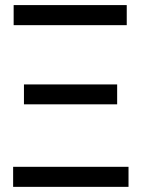

<svg xmlns="http://www.w3.org/2000/svg" viewBox="-20 -727 551 747"><path d="M31.1 -78H480V0H31.1ZM73.2 -398.5H435.8V-321.1H73.2ZM33.1 -707.2H473.1V-629.1H33.1Z"/></svg>

Font: Pretendard Variable
Style: Regular
Weight: 400
Designer: Base glyphs from Inter by Rasmus Andersson; Hangul glyphs from Noto Sans CJK(Source Han Sans) by Jang Soo-young and Kang
Foundry: Kil Hyung-jin
Version: Version 1.100;FEAKit 1.0